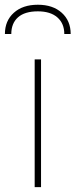

<svg xmlns="http://www.w3.org/2000/svg" viewBox="-55 -774 312 794"><path d="M114.7 0H88.4V-528.3H114.7ZM210.9 -633.3Q210.9 -676.8 182.4 -701.9Q153.8 -727.1 101.6 -727.1Q47.4 -727.1 19.5 -702.4Q-8.3 -677.7 -8.3 -633.3H-34.7Q-34.7 -688 2.2 -721.2Q39.1 -754.4 101.6 -754.4Q163.6 -754.4 200.4 -721.2Q237.3 -688 237.3 -633.3Z"/></svg>

Font: Roboto Thin
Style: Regular
Weight: 250
Designer: Google
Version: Version 2.134; 2016